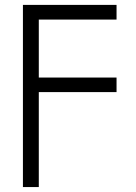

<svg xmlns="http://www.w3.org/2000/svg" viewBox="-20 -549 547 773"><path d="M72.3 204.1V-529.3H449.2V-470.2H136.2V-236.8H449.2V-178.2H136.2V204.1Z"/></svg>

Font: Inter 24pt Light
Style: Regular
Weight: 300
Designer: Rasmus Andersson
Foundry: rsms
Version: Version 4.001;git-66647c0bb